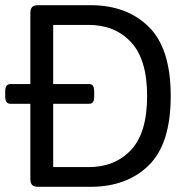

<svg xmlns="http://www.w3.org/2000/svg" viewBox="-20 -720 735 740"><path d="M638 -350Q638 -166 553.5 -83Q469 0 329 0H127Q111 0 104 -7Q97 -14 97 -30V-320H20Q10 -320 5 -327Q0 -334 0 -350V-366Q0 -382 5 -389Q10 -396 20 -396H97V-670Q97 -686 104 -693Q111 -700 127 -700H329Q469 -700 553.5 -616.5Q638 -533 638 -350ZM547 -350Q547 -491 485 -557.5Q423 -624 322 -624H185V-396H323Q334 -396 338.5 -389Q343 -382 343 -366V-350Q343 -334 338.5 -327Q334 -320 323 -320H185V-76H322Q423 -76 485 -142Q547 -208 547 -350Z"/></svg>

Font: Asap-Regular
Style: Regular
Weight: 400
Designer: Pablo Cosgaya
Foundry: Omnibus-Type
Version: Version 2.000; ttfautohint (v1.8)